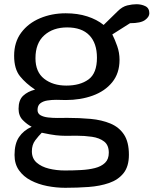

<svg xmlns="http://www.w3.org/2000/svg" viewBox="-20 -643 727 909"><path d="M289.1 246.1Q246.1 246.1 203.6 237.8Q161.1 229.5 126 211.2Q90.8 192.9 69.8 163.1Q48.8 133.3 48.8 90.8Q48.8 37.1 70.1 5.9Q91.3 -25.4 129.9 -43Q108.4 -53.7 88.1 -74.2Q67.9 -94.7 67.9 -127.9Q67.9 -169.4 89.6 -189.7Q111.3 -210 146 -218.8Q102.5 -247.6 74.7 -282Q46.9 -316.4 46.9 -378.9Q46.9 -443.4 80.3 -488.3Q113.8 -533.2 169.4 -556.6Q225.1 -580.1 291 -580.1Q347.7 -580.1 393.1 -565.4Q438.5 -550.8 470.7 -524.9L537.1 -589.8Q559.1 -611.8 582.8 -617.4Q606.4 -623 626 -623Q649.4 -623 668.2 -613.8Q687 -604.5 687 -580.1Q687 -563 666.5 -548.1Q646 -533.2 595.7 -533.2L511.7 -480Q523.9 -456.1 534.9 -424.8Q545.9 -393.6 545.9 -359.9Q545.9 -296.4 511.5 -253.9Q477.1 -211.4 419.2 -190.4Q361.3 -169.4 291 -169.4Q281.7 -169.4 270 -169.9Q258.3 -170.4 245.6 -170.4Q224.6 -170.4 204.3 -167.2Q184.1 -164.1 170.9 -153.8Q157.7 -143.6 157.7 -122.1Q157.7 -105.5 171.9 -97.4Q186 -89.4 207.8 -86.9Q229.5 -84.5 252 -84.5Q264.6 -84.5 276.1 -84.7Q287.6 -85 296.9 -85Q356.4 -85 409.2 -80.1Q461.9 -75.2 502.9 -58.1Q543.9 -41 567.1 -5.9Q590.3 29.3 590.3 89.8Q590.3 145 564.9 176.8Q539.6 208.5 496.3 223.4Q453.1 238.3 399.4 242.2Q345.7 246.1 289.1 246.1ZM293.9 -237.8Q358.9 -237.8 398.9 -266.8Q439 -295.9 439 -369.6Q439 -438.5 403.1 -475.8Q367.2 -513.2 297.9 -513.2Q231 -513.2 189.5 -475.8Q147.9 -438.5 147.9 -367.2Q147.9 -302.2 189.2 -270Q230.5 -237.8 293.9 -237.8ZM287.1 164.1Q325.7 164.1 362.8 162.1Q399.9 160.2 429.7 152.6Q459.5 145 477.3 127.9Q495.1 110.8 495.1 80.1Q495.1 43.9 472.9 26.9Q450.7 9.8 415.5 4.6Q380.4 -0.5 341.8 -0.5Q326.7 -0.5 314.5 -0.2Q302.2 0 291 0Q268.6 0 244.6 -2.7Q220.7 -5.4 177.7 -14.6Q162.6 0.5 146.7 21.5Q130.9 42.5 130.9 73.2Q130.9 106.9 153.3 126.7Q175.8 146.5 211.4 155.3Q247.1 164.1 287.1 164.1Z"/></svg>

Font: Cutive
Style: Regular
Weight: 400
Version: Version 1.100; ttfautohint (v1.8.4.7-5d5b)